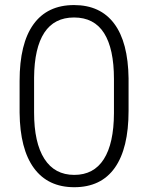

<svg xmlns="http://www.w3.org/2000/svg" viewBox="-20 -741 594 770"><path d="M58.6 -289.1V-416.5Q58.6 -566.4 114.3 -643.6Q169.9 -720.7 276.9 -720.7Q382.3 -720.7 438 -646.2Q493.7 -571.8 495.6 -426.8V-296.4Q495.6 -146 440.4 -68.1Q385.3 9.8 277.8 9.8Q172.4 9.8 116.2 -66.7Q60.1 -143.1 58.6 -289.1ZM116.7 -290Q116.7 -168.5 158 -104Q199.2 -39.6 277.8 -39.6Q356 -39.6 396.2 -102.5Q436.5 -165.5 437 -287.1V-423.8Q437 -545.9 397.2 -608.4Q357.4 -670.9 276.9 -670.9Q197.8 -670.9 157.7 -609.9Q117.7 -548.8 116.7 -429.7Z"/></svg>

Font: Roboto Light
Style: Regular
Weight: 300
Designer: Google
Version: Version 2.137; 2017